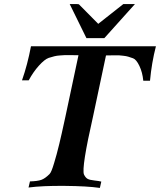

<svg xmlns="http://www.w3.org/2000/svg" viewBox="-20 -920 785 942"><path d="M745 -693Q724 -612 716 -524H683Q679 -565 664 -596.5Q649 -628 633 -634Q619 -639 609 -642Q599 -645 584.5 -646.5Q570 -648 564 -648.5Q558 -649 534.5 -648.5Q511 -648 500 -648Q442 -373 437 -351Q379 -96 392 -64Q399 -49 409 -43Q419 -37 443 -34.5Q467 -32 477 -29L470 2Q409 -7 298 -8Q187 -9 120 0L127 -30Q164 -31 182.5 -37.5Q201 -44 223 -66Q228 -71 233.5 -84.5Q239 -98 245.5 -120Q252 -142 258 -163.5Q264 -185 271 -214.5Q278 -244 282.5 -264Q287 -284 293 -311.5Q299 -339 301 -348L365 -649Q353 -649 329 -649.5Q305 -650 297.5 -649.5Q290 -649 274.5 -648Q259 -647 247 -644Q235 -641 219 -636Q199 -629 171 -598Q143 -567 121 -526H88Q115 -603 132 -693ZM642 -900 492 -733H404L322 -900Q327 -900 338 -900Q349 -900 358 -900L367 -899L462 -803L585 -900Z"/></svg>

Font: GFS Artemisia
Style: Bold Italic
Weight: 700
Italic angle: -12°
Designer: Designed by Takis Katsoulidis and George D. Matthiopoulos.
Foundry: Designed by Takis Katsoulidis and George D. Matthiopoulos.
Version: Version 1.0